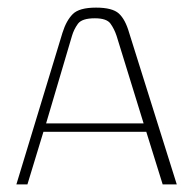

<svg xmlns="http://www.w3.org/2000/svg" viewBox="-20 -484 509 504"><path d="M23 0 144 -398Q154 -430 171 -447Q188 -464 232 -464Q275 -464 292 -448.5Q309 -433 319 -398L444 0H407L364 -138H94L52 0ZM101 -160H357L286 -390Q280 -408 270 -422Q260 -436 229 -436Q195 -436 184.5 -421.5Q174 -407 169 -390Z"/></svg>

Font: Genos Thin ExtraLight
Style: Regular
Weight: 250
Version: Version 1.010